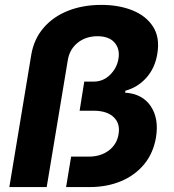

<svg xmlns="http://www.w3.org/2000/svg" viewBox="-20 -757 704 777"><path d="M17.8 0 106.5 -535.2Q117.2 -598.4 155.7 -643.6Q194.2 -688.9 254.6 -713.1Q315 -737.2 390.3 -737.2Q461.3 -737.2 516.3 -715Q571.4 -692.8 599.4 -649.1Q627.5 -605.5 616.8 -540.5Q608 -483 573.2 -443.4Q538.4 -403.8 487.6 -389.9L486.2 -382.1Q556.1 -377.5 590 -327.4Q623.9 -277.3 611.2 -200.3Q600.1 -136.4 562.9 -91.6Q525.6 -46.9 468.9 -23.4Q412.3 0 343 0H247.5L267.8 -123.2H339.5Q387.8 -123.2 420.8 -148.4Q453.8 -173.7 459.9 -214.8Q467 -257.5 439.8 -283.2Q412.6 -308.9 358.7 -308.9H302.2L321 -426.8H358.7Q397.7 -426.8 425.2 -454Q452.8 -481.2 459.2 -518.1Q466.3 -558.2 443.9 -584.3Q421.5 -610.4 374.6 -610.4Q327.4 -610.4 294.4 -584Q261.4 -557.5 254.3 -513.1L169 0Z"/></svg>

Font: Inter UI
Style: Bold Italic
Weight: 700
Italic angle: 9.39999°
Designer: Rasmus Andersson
Foundry: rsms
Version: 3.2;8d6f07862